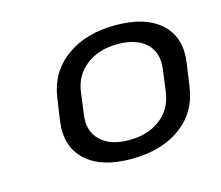

<svg xmlns="http://www.w3.org/2000/svg" viewBox="-63 -795 599 521"><g transform="rotate(-15 236.0 -535.0)"><path d="M247.6 -354.5Q163.3 -354.5 120.4 -394.3Q77.5 -434.1 86.8 -503.4L96.1 -567.6Q106.2 -636.9 160.7 -676.7Q215.2 -716.5 298.6 -716.5Q383.8 -716.5 426.8 -676.7Q469.8 -636.9 459.6 -567.6L450.4 -503.4Q441.1 -434.1 387 -394.3Q333 -354.5 247.6 -354.5ZM255 -405.6Q308.5 -405.6 343.1 -432.4Q377.7 -459.1 384.2 -504.1L392.6 -566.9Q399 -612.8 371.8 -639.1Q344.6 -665.4 291.1 -665.4Q238.7 -665.4 203.6 -638.6Q168.6 -611.9 162.2 -566.9L153.8 -504.1Q147.3 -459.1 174.9 -432.4Q202.6 -405.6 255 -405.6Z"/></g></svg>

Font: Pathway Extreme 8pt Thin
Style: Italic
Weight: 100
Italic angle: -8°
Designer: Eduardo Rodriguez Tunni
Foundry: Eduardo Rodriguez Tunni
Version: Version 1.000